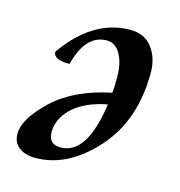

<svg xmlns="http://www.w3.org/2000/svg" viewBox="-81 -554 596 637"><g transform="rotate(15 217.0 -236.0)"><path d="M94.7 9.8Q60.5 9.8 39.1 -6.3Q17.6 -22.5 17.6 -52.7Q17.6 -104.5 89.8 -172.4Q162.1 -240.2 286.1 -265.1Q288.6 -273.4 288.6 -321.8Q288.6 -366.7 271.5 -397.5Q254.4 -428.2 224.1 -428.2Q152.3 -428.2 124.5 -320.8Q68.4 -320.8 68.4 -347.7Q163.1 -482.4 291 -482.4Q340.3 -482.4 366.5 -447.3Q392.6 -412.1 392.6 -362.8Q392.6 -197.3 299.1 -93.8Q205.6 9.8 94.7 9.8ZM167 -45.4Q257.3 -45.4 282.2 -224.1Q206.5 -209.5 166 -171.9Q125.5 -134.3 125.5 -87.9Q125.5 -45.4 167 -45.4Z"/></g></svg>

Font: Kelvinch
Style: Italic
Weight: 400
Italic angle: -10°
Designer: Paul James Miller
Foundry: High-Logic / Made with FontCreator
Version: Version 3.40;July 22, 2017;FontCreator 11.0.0.2388 64-bit